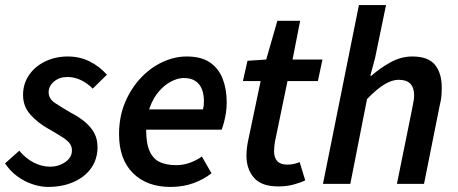

<svg xmlns="http://www.w3.org/2000/svg" viewBox="-24 -726 1808 758"><path d="M166 12Q136 12 103.5 1Q71 -10 43 -31Q15 -52 -4 -81L52 -131Q78 -100 109.5 -84Q141 -68 174 -68Q197 -68 216.5 -76.5Q236 -85 248 -99Q260 -113 260 -132Q260 -148 251 -160Q242 -172 221.5 -185Q201 -198 168 -217Q125 -241 96 -273.5Q67 -306 67 -351Q67 -395 90.5 -429.5Q114 -464 154.5 -483.5Q195 -503 243 -503Q291 -503 330 -483.5Q369 -464 398 -431L342 -376Q323 -396 297 -409Q271 -422 242 -422Q210 -422 189 -404Q168 -386 168 -362Q168 -336 193 -319.5Q218 -303 252 -283Q287 -265 311 -245Q335 -225 348 -201Q361 -177 361 -145Q361 -98 336 -62.5Q311 -27 266.5 -7.5Q222 12 166 12Z M649 12Q556 12 501 -42.5Q446 -97 446 -196Q446 -265 469.5 -321Q493 -377 531.5 -418Q570 -459 617.5 -481Q665 -503 713 -503Q771 -503 805.5 -479Q840 -455 855.5 -414Q871 -373 871 -322Q871 -300 868 -280.5Q865 -261 860.5 -244Q856 -227 851 -214H524L533 -294H777Q780 -305 780.5 -311.5Q781 -318 781 -328Q781 -352 773.5 -372.5Q766 -393 748.5 -405.5Q731 -418 701 -418Q679 -418 653 -405Q627 -392 604.5 -366.5Q582 -341 567.5 -302.5Q553 -264 553 -214Q553 -158 567.5 -127.5Q582 -97 608.5 -85.5Q635 -74 671 -74Q700 -74 726 -83.5Q752 -93 773 -108L811 -42Q781 -18 740 -3Q699 12 649 12Z M1075 10Q1008 10 978.5 -24.5Q949 -59 949 -111Q949 -125 950.5 -139Q952 -153 955 -168L1005 -406H935L953 -486L1027 -491L1071 -644H1161L1131 -491H1249L1231 -406H1111L1061 -164Q1060 -155 1059 -147Q1058 -139 1058 -129Q1058 -103 1071 -89.5Q1084 -76 1111 -76Q1125 -76 1137 -79Q1149 -82 1159 -86L1181 -14Q1163 -5 1135.5 2.5Q1108 10 1075 10Z M1251 0 1393 -706H1500L1457 -498L1438 -427H1442Q1479 -459 1519.5 -481Q1560 -503 1604 -503Q1666 -503 1693 -470.5Q1720 -438 1720 -379Q1720 -362 1718.5 -345.5Q1717 -329 1712 -310L1650 0H1543L1603 -296Q1606 -314 1608.5 -325.5Q1611 -337 1611 -348Q1611 -380 1596 -395.5Q1581 -411 1549 -411Q1524 -411 1494 -393Q1464 -375 1425 -335L1359 0Z"/></svg>

Font: Source Sans 3 SemiBold
Style: Italic
Weight: 600
Italic angle: -11°
Designer: Paul D. Hunt
Foundry: Adobe
Version: Version 3.046;hotconv 1.0.118;makeotfexe 2.5.65603